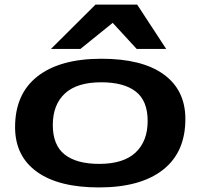

<svg xmlns="http://www.w3.org/2000/svg" viewBox="-20 -810 876 840"><path d="M413 10Q237 10 142 -58Q47 -126 46 -251Q45 -398 143.5 -475.5Q242 -553 424 -553Q601 -553 695.5 -485Q790 -417 791 -292Q792 -145 693.5 -67.5Q595 10 413 10ZM414 -93Q520 -93 573 -142.5Q626 -192 626 -281Q626 -369 574 -409.5Q522 -450 423 -450Q317 -450 264 -401Q211 -352 211 -263Q211 -175 263 -134Q315 -93 414 -93ZM203 -596 398 -790H580L707 -596H578L473 -710L332 -596Z"/></svg>

Font: Georama Extra Expanded SemiBold
Style: Italic
Weight: 600
Width: 8
Italic angle: -9°
Designer: Jean-Baptiste Levee
Foundry: Production Type
Version: Version 1.000